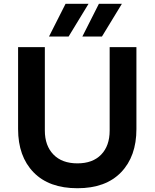

<svg xmlns="http://www.w3.org/2000/svg" viewBox="-20 -980 820 1019"><path d="M76 -295V-730H218V-287Q218 -207 263.5 -160Q309 -113 391 -113Q472 -113 517 -159.5Q562 -206 562 -287V-730H704V-295Q704 -150 622.5 -65.5Q541 19 391 19Q240 19 158 -65.5Q76 -150 76 -295ZM505 -960H627L521 -786H417ZM328 -960H450L344 -786H240Z"/></svg>

Font: Sora-SIA SemiBold
Style: Regular
Weight: 600
Designer: Jonathan Barnbrook, Julián Moncada
Foundry: Barnbrook Fonts
Version: Version 2.000